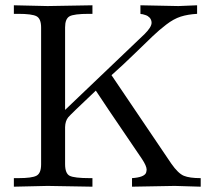

<svg xmlns="http://www.w3.org/2000/svg" viewBox="-20 -703 818 723"><path d="M32.2 0V-32.2H48.8Q100.6 -32.2 117.7 -41.5Q134.8 -50.8 134.8 -84V-599.1Q134.8 -632.3 117.9 -641.6Q101.1 -650.9 47.9 -650.9H32.2V-683.1L159.2 -680.2L328.1 -683.1V-650.9H315.9Q257.8 -650.9 241.5 -641.4Q225.1 -631.8 225.1 -600.1V-289.1L524.9 -575.2Q550.8 -601.1 550.8 -617.2Q550.8 -623 548.8 -627.9Q546.9 -632.8 543.5 -636.5Q540 -640.1 536.1 -642.6Q532.2 -645 527.1 -646.5Q522 -647.9 519 -648.9Q516.1 -649.9 512.2 -649.9L508.8 -650.9V-683.1L651.9 -680.2L722.2 -683.1V-650.9Q687 -648.9 660.4 -640.4Q633.8 -631.8 606 -610.4Q578.1 -588.9 555.7 -567.4Q533.2 -545.9 488 -502Q442.9 -458 399.9 -419.9L625 -86.9Q650.9 -49.8 672.4 -41Q693.8 -32.2 735.8 -32.2V0L638.2 -2.9L477.1 0V-32.2Q522 -35.2 529.8 -51.8Q531.7 -57.6 532.2 -64Q532.2 -78.1 514.2 -105Q353 -341.8 340.8 -361.8Q243.7 -270 236.8 -261.2Q225.6 -247.1 225.1 -224.1V-85Q225.1 -49.8 242.4 -41Q259.8 -32.2 318.8 -32.2H328.1V0L159.2 -2.9Z"/></svg>

Font: CMU Serif Upright Italic
Style: UprightItalic
Weight: 500
Version: Version 0.7.0